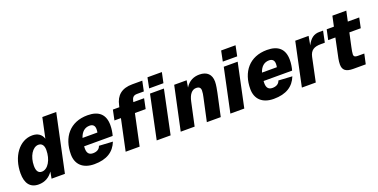

<svg xmlns="http://www.w3.org/2000/svg" viewBox="-21 -1473 4388 2231"><g transform="rotate(-20 2173.0 -357.0)"><path d="M184 12C262 12 320 -23 361 -83L346 0H511L662 -710H490L437 -461C420 -517 374 -550 306 -550C146 -550 28 -388 28 -180C28 -60 78 12 184 12ZM269 -115C224 -115 204 -149 204 -210C204 -325 263 -423 336 -423C378 -423 403 -392 403 -335C403 -216 345 -115 269 -115Z M873 12C1026 12 1119 -49 1163 -161L994 -171C981 -130 945 -113 901 -113C855 -113 829 -138 829 -196C829 -205 829 -215 830 -224H1183C1193 -258 1201 -305 1201 -352C1201 -484 1128 -550 989 -550C772 -550 653 -400 653 -188C653 -68 728 12 873 12ZM971 -428C1010 -428 1034 -407 1034 -363C1034 -346 1032 -332 1030 -322H846C868 -390 910 -428 971 -428Z M1770 -598H1947L1974 -726H1796ZM1262 0H1435L1517 -386H1650L1676 -511H1543L1546 -524C1555 -567 1574 -586 1617 -586H1700L1726 -710H1602C1471 -710 1399 -648 1375 -532L1370 -511H1290L1264 -386H1344ZM1646 0H1818L1931 -538H1759Z M1943 0H2115L2177 -287C2194 -369 2231 -416 2284 -416C2322 -416 2339 -399 2339 -365C2339 -340 2334 -311 2328 -286L2266 0H2438L2498 -277C2505 -313 2517 -369 2517 -411C2517 -499 2466 -550 2372 -550C2304 -550 2242 -524 2198 -453L2212 -538H2058Z M2681 -598H2859L2885 -726H2707ZM2557 0H2729L2843 -538H2671Z M3092 12C3245 12 3338 -49 3382 -161L3213 -171C3200 -130 3164 -113 3120 -113C3074 -113 3048 -138 3048 -196C3048 -205 3048 -215 3049 -224H3402C3412 -258 3420 -305 3420 -352C3420 -484 3347 -550 3208 -550C2991 -550 2872 -400 2872 -188C2872 -68 2947 12 3092 12ZM3190 -428C3229 -428 3253 -407 3253 -363C3253 -346 3251 -332 3249 -322H3065C3087 -390 3129 -428 3190 -428Z M3441 0H3613L3675 -295C3692 -372 3737 -399 3821 -399H3870L3899 -538H3852C3786 -538 3739 -505 3700 -427L3720 -538H3555Z M4077 0H4231L4258 -124H4175C4143 -124 4129 -135 4129 -159C4129 -179 4136 -213 4143 -247L4179 -414H4320L4346 -538H4205L4232 -664H4060L4033 -538H3944L3917 -414H4006L3972 -251C3960 -196 3948 -145 3948 -101C3948 -33 3984 0 4077 0Z"/></g></svg>

Font: Geist ExtraBold
Style: Italic
Weight: 800
Italic angle: -12°
Designer: Basement.studio, Andrés Briganti, Mateo Zaragoza
Foundry: Basement.studio, Vercel, Andrés Briganti, Guido Ferreyra, Mateo Zaragoza
Version: Version 1.500